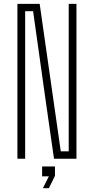

<svg xmlns="http://www.w3.org/2000/svg" viewBox="-20 -820 485 992"><path d="M70 0V-800H185L221 -548L294 -38H335V-528V-800H375V0H259L216 -300L151 -762H110V-409V0ZM201.5 152.5 232.5 91H197.5V40H264V88.5L232.5 152.5Z"/></svg>

Font: Big Shoulders Text Thin Thin
Style: Regular
Weight: 250
Version: Version 2.002